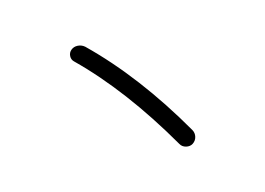

<svg xmlns="http://www.w3.org/2000/svg" viewBox="-79 -786 1157 839"><g transform="rotate(-15 500.0 -366.0)"><path d="M643.6 -111.3Q478.5 -396.5 292 -579.1Q281.2 -589.8 282.2 -605.5Q283.2 -621.1 294.9 -630.9Q307.6 -641.6 325.2 -640.6Q342.8 -639.6 356.4 -627.9Q551.8 -437.5 714.8 -154.3Q722.7 -139.6 718.8 -123Q714.8 -106.4 700.2 -96.7Q686.5 -87.9 668.9 -92.3Q651.4 -96.7 643.6 -111.3Z"/></g></svg>

Font: Rounded-X Mgen+ 1mn regular
Style: Regular
Weight: 400
Designer: [Source Han Sans]
Ryoko NISHIZUKA  (kana & ideographs); Paul D. Hunt (Latin, Greek & Cyrillic); Wenlong ZHANG  (bopomofo
Version: Version 1.059.20150602